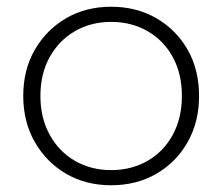

<svg xmlns="http://www.w3.org/2000/svg" viewBox="-20 -546 660 570"><path d="M310 4Q235 4 176.5 -30Q118 -64 83.5 -124Q49 -184 49 -261Q49 -339 83.5 -398.5Q118 -458 176.5 -492Q235 -526 310 -526Q385 -526 444 -492Q503 -458 537 -398.5Q571 -339 571 -261Q571 -184 537 -124Q503 -64 444 -30Q385 4 310 4ZM310 -41Q370 -41 418 -68.5Q466 -96 493 -146Q520 -196 520 -261Q520 -327 493 -376.5Q466 -426 418 -453.5Q370 -481 310 -481Q250 -481 202.5 -453.5Q155 -426 127.5 -376.5Q100 -327 100 -261Q100 -196 127.5 -146Q155 -96 202.5 -68.5Q250 -41 310 -41Z"/></svg>

Font: MOST Montserrat Light
Style: Regular
Weight: 300
Designer: Julieta Ulanovsky
Foundry: Julieta Ulanovsky
Version: Version 8.000;March 11, 2024;FontCreator 15.0.0.2926 64-bit